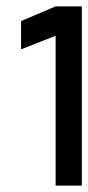

<svg xmlns="http://www.w3.org/2000/svg" viewBox="-20 -579 276 600"><path d="M235.8 1H153.8V-467.3L45.9 -424.8V-513.2L153.8 -559.1H235.8Z"/></svg>

Font: Keraleeyam
Style: Regular
Weight: 400
Designer: Hussain K. H.
Foundry: Swathanthra Malayalam Computing(SMC) http://smc.org.in
Version: Version 3.0.0+20221109